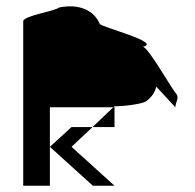

<svg xmlns="http://www.w3.org/2000/svg" viewBox="-20 -780 620 612"><path d="M54 -188H139V-312L276 -188H345L208 -312L275 -375H208L139 -312V-438H341L345 -441C365 -441 436 -447 448 -459C464 -471 474 -486 478 -504L539 -438C539 -454 553 -469 541 -482C529 -494 452 -631 435 -631C500 -644 298 -695 298 -704C279 -748 231 -769 168 -756C155 -744 54 -730 54 -712ZM275 -375 341 -438H345V-375Z"/></svg>

Font: bitstorm
Style: ext
Weight: 400
Version: Version 0.2